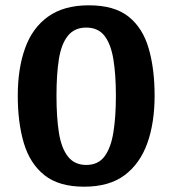

<svg xmlns="http://www.w3.org/2000/svg" viewBox="-20 -686 650 724"><path d="M297 18Q202 18 147.5 -25.5Q93 -69 70 -146Q47 -223 47 -325Q47 -427 74.5 -504Q102 -581 161.5 -623.5Q221 -666 315 -666Q411 -666 464.5 -623.5Q518 -581 540.5 -504Q563 -427 563 -325Q563 -223 535.5 -146Q508 -69 450 -25.5Q392 18 297 18ZM305 -64Q350 -64 374 -96Q398 -128 407.5 -186.5Q417 -245 417 -325Q417 -405 407.5 -462.5Q398 -520 374 -551Q350 -582 305 -582Q261 -582 236 -551Q211 -520 202 -462.5Q193 -405 193 -325Q193 -245 202 -186.5Q211 -128 236 -96Q261 -64 305 -64Z"/></svg>

Font: Faustina
Style: Bold
Weight: 700
Designer: Alfonso Garcia
Foundry: http://www.omnibus-type.com
Version: Version 1.200